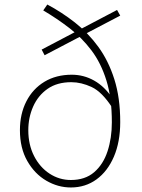

<svg xmlns="http://www.w3.org/2000/svg" viewBox="-20 -815 626 848"><path d="M293 13Q236 13 184.5 -17Q133 -47 100.5 -104Q68 -161 68 -240Q68 -312 96.5 -367.5Q125 -423 176.5 -454Q228 -485 297 -485Q350 -485 396 -459Q442 -433 476 -382V-339Q431 -409 385 -430.5Q339 -452 295 -452Q232 -452 190 -422.5Q148 -393 126.5 -344.5Q105 -296 105 -240Q105 -176 130.5 -126Q156 -76 199 -48Q242 -20 293 -20Q356 -20 396 -54.5Q436 -89 455 -147Q474 -205 474 -275Q474 -382 450 -459.5Q426 -537 383.5 -593Q341 -649 286.5 -691Q232 -733 171 -769L189 -795Q253 -761 311 -715.5Q369 -670 414 -608.5Q459 -547 485 -465Q511 -383 511 -276Q511 -188 483 -123Q455 -58 406 -22.5Q357 13 293 13ZM177 -571 164 -596 497 -771 511 -746Z"/></svg>

Font: Noto Sans JP
Style: Regular
Weight: 100
Designer: Ryoko NISHIZUKA 西塚涼子 (kana, bopomofo & ideographs); Paul D. Hunt (Latin, Greek & Cyrillic); Sandoll Communications 산돌커뮤니
Foundry: Adobe
Version: Version 2.004;hotconv 1.0.118;makeotfexe 2.5.65603